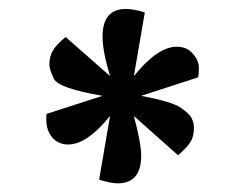

<svg xmlns="http://www.w3.org/2000/svg" viewBox="-20 -785 555 437"><path d="M382.3 -678.7Q405.3 -678.7 418.9 -662.8Q432.6 -647 432.6 -630.9Q432.6 -614.7 430.7 -608.9L301.3 -566.9Q371.1 -553.7 391.4 -539.8Q411.6 -525.9 416.5 -515.4Q421.4 -504.9 421.4 -494.6Q421.4 -475.1 414.1 -462.6Q406.7 -450.2 385.3 -431.6L284.7 -521Q301.3 -459 301.3 -430.7Q301.3 -367.7 247.6 -367.7Q232.4 -367.7 205.6 -376L230.5 -521Q177.7 -456.1 135.3 -456.1Q112.8 -456.1 99.1 -471.9Q85.4 -487.8 85.4 -512.7Q85.4 -516.1 85.4 -519.5Q85.4 -522.9 86.4 -525.9L213.4 -566.9Q112.8 -584 102.5 -606Q92.3 -627.9 92.3 -637.7Q92.3 -656.7 100.6 -670.4Q108.9 -684.1 129.4 -700.7L230.5 -611.8Q213.4 -668 213.4 -701.7Q213.4 -764.6 266.6 -764.6Q284.2 -764.6 309.6 -756.8L284.7 -611.8Q338.9 -678.7 382.3 -678.7Z"/></svg>

Font: Lobster-Regular
Style: Regular
Weight: 400
Designer: Pablo Impallari
Foundry: Pablo Impallari
Version: Version 1.007; ttfautohint (v1.1) -l 8 -r 50 -G 50 -x 14 -D 